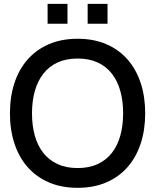

<svg xmlns="http://www.w3.org/2000/svg" viewBox="-20 -930 780 966"><path d="M421 -910.5H521V-810.5H421ZM219.5 -910.5H319.5V-810.5H219.5ZM370.5 15Q289.5 15 226.2 -12.2Q163 -39.5 119.2 -89Q75.5 -138.5 52.8 -207.5Q30 -276.5 30 -360Q30 -443.5 52.8 -512.5Q75.5 -581.5 119.2 -631Q163 -680.5 226.2 -707.8Q289.5 -735 370.5 -735Q451.5 -735 514.8 -707.8Q578 -680.5 621.5 -631Q665 -581.5 687.8 -512.5Q710.5 -443.5 710.5 -360Q710.5 -276.5 687.8 -207.5Q665 -138.5 621.5 -89Q578 -39.5 514.8 -12.2Q451.5 15 370.5 15ZM370.5 -84.5Q428 -84.5 471 -104.2Q514 -124 542.5 -160.2Q571 -196.5 585.2 -247.2Q599.5 -298 599.5 -360Q599.5 -422 585.2 -472.8Q571 -523.5 542.5 -559.8Q514 -596 471 -615.8Q428 -635.5 370.5 -635.5Q313 -635.5 270 -615.8Q227 -596 198.5 -559.8Q170 -523.5 155.5 -472.8Q141 -422 141 -360Q141 -298 155.2 -247.2Q169.5 -196.5 198.2 -160.2Q227 -124 270 -104.2Q313 -84.5 370.5 -84.5Z"/></svg>

Font: Vela Sans SemBd
Style: Regular
Weight: 600
Designer: Principal design: Mikhail Sharanda - project Manrope.
Design modification: Ravid Balaliev
Foundry: Mikhail Sharanda
Version: Version 1.001